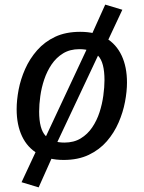

<svg xmlns="http://www.w3.org/2000/svg" viewBox="-20 -676 618 826"><path d="M253.9 12.1Q188.9 12.1 143.3 -14.5Q97.7 -41 74.7 -90Q51.6 -139 51.6 -206Q51.6 -245.1 60.1 -290.2Q68.7 -335.2 88.2 -379.2Q107.7 -423.2 139.7 -459.7Q171.8 -496.2 217.3 -517.7Q262.9 -539.1 325 -539.1Q391.1 -539.1 435.6 -512.6Q480.2 -486.1 503.3 -437Q526.3 -388 526.3 -321Q526.3 -282.9 517.8 -237.9Q509.3 -192.9 490.2 -148.9Q471.2 -104.9 439.7 -68.4Q408.1 -31.9 362.1 -9.9Q316 12.1 253.9 12.1ZM257 -62.6Q297.9 -62.6 327.3 -80.6Q356.8 -98.5 376.7 -128Q396.6 -157.4 408.1 -192.8Q419.6 -228.3 424.5 -264.7Q429.5 -301 429.5 -330.9Q429.5 -407.7 402.1 -436.1Q374.7 -464.5 321.9 -464.5Q281 -464.5 251.6 -446.5Q222.2 -428.5 202.2 -399.1Q182.3 -369.7 170.3 -334.2Q158.4 -298.8 153.4 -262.4Q148.4 -226 148.4 -196.1Q148.4 -120.4 176.3 -91.5Q204.2 -62.6 257 -62.6ZM72.7 107.9 135.7 -27.1 172.2 -77.8 356.6 -471.6 377.6 -534 432.7 -656.2 506.3 -634 447.2 -507.9 405.7 -445.3 221.3 -53.5 201.3 7 146.3 130.1Z"/></svg>

Font: Fira Sans Variable
Style: Italic
Weight: 397
Italic angle: -8°
Designer: Carrois Corporate & Edenspiekermann AG
Foundry: Carrois Corporate GbR & Edenspiekermann AG
Version: Version 4.202